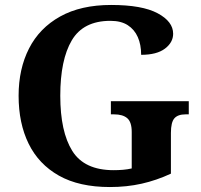

<svg xmlns="http://www.w3.org/2000/svg" viewBox="-20 -744 809 774"><path d="M423 10Q299 10 217.5 -36Q136 -82 95.5 -164.5Q55 -247 55 -358Q55 -466 97 -548.5Q139 -631 222.5 -677.5Q306 -724 428 -724Q553 -724 615.5 -690.5Q678 -657 678 -608Q678 -573 645 -548Q612 -523 549 -523Q549 -564 535.5 -594.5Q522 -625 495 -642.5Q468 -660 425 -660Q316 -660 269.5 -581.5Q223 -503 223 -358Q223 -213 271.5 -135.5Q320 -58 438 -58Q457 -58 475.5 -59.5Q494 -61 511 -65V-212Q511 -252 493 -267.5Q475 -283 440 -283H427V-336H741V-283H728Q697 -283 683 -267Q669 -251 669 -208V-44Q611 -17 551 -3.5Q491 10 423 10Z"/></svg>

Font: Noto Naskh Arabic
Style: Bold
Weight: 700
Designer: Monotype Design Team, David Williams, Mohamad Dakak and Nizar Qandah
Foundry: Monotype Imaging Inc.
Version: Version 2.016